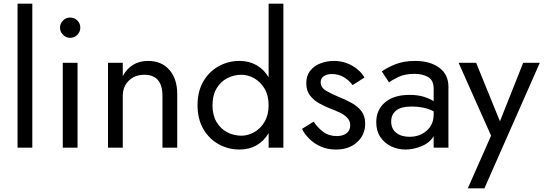

<svg xmlns="http://www.w3.org/2000/svg" viewBox="-20 -800 2944 1040"><path d="M75 -780H155V0H75Z M305 -650Q305 -673 321.5 -689Q338 -705 360 -705Q383 -705 399 -689Q415 -673 415 -650Q415 -628 399 -611.5Q383 -595 360 -595Q338 -595 321.5 -611.5Q305 -628 305 -650ZM320 -460H400V0H320Z M860 -280Q860 -395 762 -395Q710 -395 677.5 -363Q645 -331 645 -280V0H565V-460H645V-388Q690 -470 782 -470Q855 -470 897.5 -421.5Q940 -373 940 -290V0H860Z M1050 -230Q1050 -305 1081 -358.5Q1112 -412 1164 -441Q1216 -470 1278 -470Q1329 -470 1369.5 -447Q1410 -424 1435 -381V-780H1515V0H1435V-79Q1410 -36 1369.5 -13Q1329 10 1278 10Q1216 10 1164 -19Q1112 -48 1081 -102Q1050 -156 1050 -230ZM1131 -230Q1131 -177 1152.5 -140Q1174 -103 1210 -84Q1246 -65 1288 -65Q1323 -65 1357 -84Q1391 -103 1413 -140Q1435 -177 1435 -230Q1435 -283 1413 -320Q1391 -357 1357 -376Q1323 -395 1288 -395Q1246 -395 1210 -376Q1174 -357 1152.5 -320Q1131 -283 1131 -230Z M1679 -141Q1700 -109 1730.5 -86Q1761 -63 1804 -63Q1838 -63 1857.5 -78.5Q1877 -94 1877 -121Q1877 -145 1861.5 -161.5Q1846 -178 1822 -189.5Q1798 -201 1771 -211Q1741 -223 1710.5 -239.5Q1680 -256 1659.5 -282.5Q1639 -309 1639 -349Q1639 -390 1660.5 -417Q1682 -444 1716.5 -457Q1751 -470 1788 -470Q1843 -470 1888 -444Q1933 -418 1954 -380L1890 -339Q1871 -365 1842.5 -382Q1814 -399 1778 -399Q1753 -399 1735 -388Q1717 -377 1717 -354Q1717 -326 1746.5 -308.5Q1776 -291 1813 -276Q1853 -260 1886 -241.5Q1919 -223 1938.5 -197Q1958 -171 1958 -130Q1958 -70 1914.5 -30Q1871 10 1800 10Q1754 10 1717 -6.5Q1680 -23 1654.5 -49Q1629 -75 1616 -102Z M2087 -354 2048 -413Q2074 -432 2119.5 -451Q2165 -470 2229 -470Q2309 -470 2359 -433.5Q2409 -397 2409 -330V0H2329V-62Q2307 -26 2263 -8Q2219 10 2177 10Q2135 10 2098.5 -7.5Q2062 -25 2040 -58Q2018 -91 2018 -138Q2018 -205 2065.5 -245.5Q2113 -286 2198 -286Q2244 -286 2276.5 -275.5Q2309 -265 2329 -252V-319Q2329 -366 2298.5 -383Q2268 -400 2225 -400Q2173 -400 2138 -383Q2103 -366 2087 -354ZM2099 -142Q2099 -102 2126.5 -80.5Q2154 -59 2198 -59Q2253 -59 2291 -92Q2329 -125 2329 -180V-197Q2301 -211 2272 -217Q2243 -223 2211 -223Q2153 -223 2126 -201.5Q2099 -180 2099 -142Z M2904 -460 2604 220H2514L2640 -65L2464 -460H2559L2688 -143L2814 -460Z"/></svg>

Font: Jost*
Style: Regular
Weight: 400
Version: Version 3.7